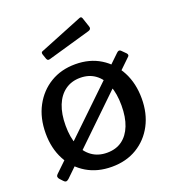

<svg xmlns="http://www.w3.org/2000/svg" viewBox="-138 -856 864 969"><g transform="rotate(-20 293.5 -371.5)"><path d="M69 -7Q61 0 54.5 0Q48 0 42 -7L27 -23Q14 -37 26 -49L518 -522Q531 -535 541 -524L563 -502Q572 -491 562 -483ZM298 10Q221 10 163 -24.5Q105 -59 72.5 -120.5Q40 -182 40 -262Q40 -345 73.5 -407.5Q107 -470 165 -505Q223 -540 299 -540Q376 -540 433.5 -504.5Q491 -469 523.5 -406.5Q556 -344 556 -263Q556 -183 523.5 -121.5Q491 -60 433 -25Q375 10 298 10ZM299 -65Q347 -65 380 -89Q413 -113 430.5 -157.5Q448 -202 448 -265Q448 -328 430.5 -373Q413 -418 379.5 -442.5Q346 -467 299 -467Q252 -467 218 -442.5Q184 -418 166 -373Q148 -328 148 -265Q148 -202 166 -157.5Q184 -113 218 -89Q252 -65 299 -65ZM414 -745 431 -694Q436 -679 419 -674L189 -608Q182 -606 178 -607.5Q174 -609 171 -616L162 -642Q158 -655 167 -658L400 -752Q410 -756 414 -745Z"/></g></svg>

Font: Libre Franklin Thin Medium
Style: Regular
Weight: 500
Version: Version 3.000